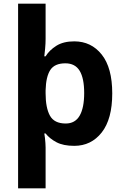

<svg xmlns="http://www.w3.org/2000/svg" viewBox="-20 -780 673 1040"><path d="M588 -274Q588 -135 531 -62.5Q474 10 382 10Q323 10 286 -9.5Q249 -29 227 -57H220Q222 -47 223.5 -33Q225 -19 226 -5.5Q227 8 227 19V240H78V-760H227V-569Q227 -545 224.5 -517.5Q222 -490 220 -475H227Q248 -509 286 -532.5Q324 -556 382 -556Q474 -556 531 -484.5Q588 -413 588 -274ZM436 -276Q436 -356 411.5 -396.5Q387 -437 334 -437Q276 -437 252.5 -401Q229 -365 227 -291V-275Q227 -196 250.5 -153.5Q274 -111 336 -111Q387 -111 411.5 -153.5Q436 -196 436 -276Z"/></svg>

Font: Noto Sans Kawi
Style: Bold
Weight: 700
Designer: Fadhl Haqq
Version: Version 1.000